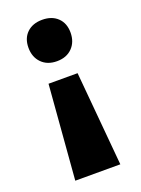

<svg xmlns="http://www.w3.org/2000/svg" viewBox="-130 -533 581 789"><g transform="rotate(-20 160.5 -139.0)"><path d="M249 -384Q249 -343 224 -317.5Q199 -292 157 -292Q115 -292 90 -317.5Q65 -343 65 -384Q65 -425 90 -449Q115 -473 157 -473Q199 -473 224 -449Q249 -425 249 -384ZM256 195H59L92 -217H219Z"/></g></svg>

Font: Ysabeau Heavy
Style: Regular
Weight: 800
Designer: Christian Thalmann (Catharsis Fonts)
Version: Version 0.003